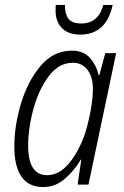

<svg xmlns="http://www.w3.org/2000/svg" viewBox="-20 -747 502 777"><path d="M171 -38Q94 -38 94 -157Q94 -229 115.5 -307Q137 -385 177.5 -439Q218 -493 275 -493Q312 -493 334 -464.5Q356 -436 356 -386Q356 -331 336 -249Q316 -164 271 -101Q226 -38 171 -38ZM155 10Q204 10 242.5 -23.5Q281 -57 307 -101H309L294 0H338L450 -532H406L382 -443H379Q370 -483 344 -512.5Q318 -542 271 -542Q196 -542 144 -480Q92 -418 65 -328Q38 -238 38 -155Q38 10 155 10ZM305 -607Q410 -607 436 -727H398Q378 -652 309 -652Q270 -652 256 -672.5Q242 -693 243 -727H206Q205 -721 205 -703Q205 -660 230.5 -633.5Q256 -607 305 -607Z"/></svg>

Font: Noto Sans Display SemiCondensed Light
Style: Italic
Weight: 300
Width: 4
Italic angle: -12°
Designer: Monotype Design Team
Foundry: Monotype Imaging Inc.
Version: Version 1.900